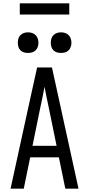

<svg xmlns="http://www.w3.org/2000/svg" viewBox="-20 -1144 540 1164"><path d="M44 0 151 -490 205 -735H295L456 0H376L337 -190H163L124 0ZM177 -260H323L276 -490Q269 -522 262.5 -554Q256 -586 250 -618Q244 -586 237.5 -554Q231 -522 224 -490ZM350 -823Q337 -823 325 -826.5Q313 -830 304 -839Q295 -848 291.5 -860Q288 -872 288 -885Q288 -898 291.5 -910Q295 -922 304 -931Q313 -940 325 -944Q337 -948 350 -948Q363 -948 375 -944Q387 -940 396 -931Q405 -922 409 -910Q413 -898 413 -885Q413 -872 409 -860Q405 -848 396 -839Q387 -830 375 -826.5Q363 -823 350 -823ZM150 -823Q137 -823 125 -826.5Q113 -830 104 -839Q95 -848 91.5 -860Q88 -872 88 -885Q88 -898 91.5 -910Q95 -922 104 -931Q113 -940 125 -944Q137 -948 150 -948Q163 -948 175 -944Q187 -940 196 -931Q205 -922 209 -910Q213 -898 213 -885Q213 -872 209 -860Q205 -848 196 -839Q187 -830 175 -826.5Q163 -823 150 -823ZM100 -1056V-1124H400V-1056Z"/></svg>

Font: Iosevka MaddieWtf
Style: Regular
Weight: 400
Monospace: yes
Designer: Belleve Invis
Foundry: Belleve Invis
Version: Version 31.3.0; ttfautohint (v1.8.3)